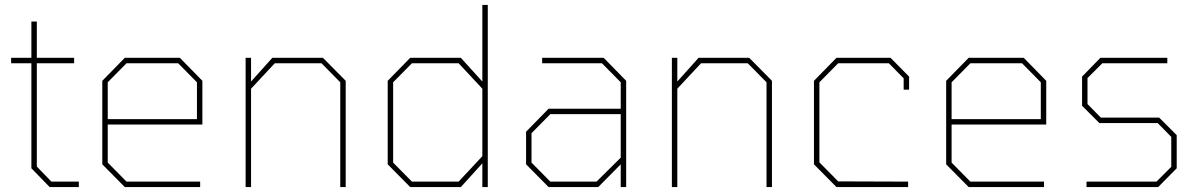

<svg xmlns="http://www.w3.org/2000/svg" viewBox="-20 -757 4852 777"><path d="M181 0 107 -76V-501H25V-523H107V-670H129V-523H280V-501H129V-83L188 -22H299V0Z M485 0 394 -92V-430L485 -523H708L799 -430V-253H416V-99L492 -22H790V0ZM416 -275H777V-424L701 -501H492L416 -424Z M974 0V-523H996V-427L1082 -523H1287L1379 -430V0H1357V-424L1281 -501H1092L996 -398V0Z M1640 0 1549 -92V-430L1640 -523H1845L1932 -427V-737H1954V0H1932V-96L1845 0ZM1647 -22H1836L1932 -125V-398L1836 -501H1647L1571 -424V-99Z M2200 0 2109 -92V-224L2200 -317H2492V-424L2416 -501H2174V-523H2423L2514 -430V0H2492V-92L2401 0ZM2207 -22H2394L2492 -119V-295H2207L2131 -218V-99Z M2699 0V-523H2721V-427L2807 -523H3012L3104 -430V0H3082V-424L3006 -501H2817L2721 -398V0Z M3365 0 3274 -92V-430L3365 -523H3584L3659 -447V-394H3637V-440L3577 -501H3372L3296 -424V-100L3372 -23L3655 -22V0Z M3900 0 3809 -92V-430L3900 -523H4123L4214 -430V-253H3831V-99L3907 -22H4205V0ZM3831 -275H4192V-424L4116 -501H3907L3831 -424Z M4377 0V-22H4660L4720 -82V-203L4665 -259H4429L4359 -329V-447L4433 -523H4704V-501H4441L4381 -441V-336L4435 -281H4671L4742 -210V-76L4667 0Z"/></svg>

Font: Tomorrow Thin
Style: Regular
Weight: 250
Designer: Tony de Marco, Monica Rizzolli
Foundry: Just in Type
Version: Version 2.002